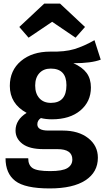

<svg xmlns="http://www.w3.org/2000/svg" viewBox="-20 -835 584 1075"><path d="M140 -624 88 -684 228 -815H316L456 -684L403 -624L272 -713ZM509 -610 544 -501Q492 -481 391 -481Q441 -459 465 -426.5Q489 -394 489 -345Q489 -266 430 -216.5Q371 -167 271 -167Q236 -167 209 -174Q189 -161 189 -139Q189 -104 250 -104H331Q420 -104 474 -61.5Q528 -19 528 48Q528 129 458.5 174.5Q389 220 258 220Q120 220 65.5 178Q11 136 11 51H138Q138 90 163 106.5Q188 123 261 123Q330 123 357.5 106Q385 89 385 58Q385 0 302 0H224Q145 0 106 -29.5Q67 -59 67 -104Q67 -164 129 -203Q35 -254 35 -354Q35 -441 97.5 -493.5Q160 -546 261 -546Q343 -544 396 -560Q449 -576 509 -610ZM264 -451Q224 -451 200.5 -425.5Q177 -400 177 -356Q177 -311 200.5 -285Q224 -259 265 -259Q352 -259 352 -358Q352 -451 264 -451Z"/></svg>

Font: Fira Sans SemiBold
Style: Regular
Weight: 600
Designer: bBox Type GmbH & Carrois Corporate GbR & Edenspiekermann AG
Foundry: bBox Type GmbH & Carrois Corporate GbR & Edenspiekermann AG
Version: Version 4.301;PS 004.301;hotconv 1.0.88;makeotf.lib2.5.64775